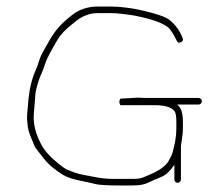

<svg xmlns="http://www.w3.org/2000/svg" viewBox="-20 -602 685 586"><path d="M537.2 -192C537.9 -198 538.2 -204 538.2 -210V-231C538.2 -257.7 532.2 -275 520.2 -283H586.2C588.9 -283 591.2 -284 593.2 -286C595.2 -288 596.2 -290.3 596.2 -293C596.2 -295.7 595.2 -298 593.2 -300C591.2 -302 588.9 -303 586.2 -303H425C419.2 -303 411.2 -303.3 401.2 -304L348.8 -301C347.1 -301 345.8 -299.3 345 -296C344.2 -292.7 344.2 -289.3 345 -286C345.8 -282.7 347.1 -281 348.8 -281H451.2C482.7 -281 501.2 -275.3 511.8 -264C516.1 -259.3 518.2 -248.3 518.2 -231V-210C518.2 -197.1 516.9 -183.1 514.2 -168C511.6 -156.7 509.6 -148 508.2 -142C506.3 -133.2 501.5 -122.3 493.8 -109.5C485.2 -95.2 467.4 -81.9 438.1 -69.5L416.9 -60.5C409.8 -57.5 399.6 -56 386.2 -56H326.2C306.2 -56 286.9 -58 268.1 -62C261.9 -63.3 251.3 -65.3 236.5 -67.9C221.7 -70.4 203.9 -76.1 183.1 -85C178 -87.7 170.7 -92.8 161 -100.5C131.1 -124.2 111.6 -146.7 102.5 -168C86.9 -199.1 80.6 -229.1 83.5 -258C84.2 -264.7 84.8 -272.5 85.5 -281.5C86.2 -290.5 86.9 -300.7 87.8 -312C88.7 -323.3 92.1 -337.8 98 -355.5C101 -364.5 104.2 -372.5 107.5 -379.5C110.8 -386.5 114.3 -396.1 118 -408.2C121.7 -420.4 134 -444.2 154.8 -479.6C163.6 -494.7 178.9 -512.2 205 -532C227.9 -552 252.1 -562 277.5 -562H317.5C329.2 -562 341.3 -561.2 353.8 -559.5C361.3 -558.5 367.9 -557.7 373.8 -557C379.6 -556.3 385.8 -555.3 392.5 -554C442.5 -544 477.5 -531.9 494 -517.6C500.4 -512 508.9 -498.8 519.3 -478C521.9 -472 526.3 -470.3 532.3 -473C538.3 -475.7 539.9 -480 537.3 -486C529.3 -507.1 516.4 -525.2 498.3 -540.4C487.7 -549.3 462.4 -558.8 419.2 -568.9C399.5 -573.5 385.8 -576.2 378.1 -577C371.9 -577.7 363.8 -578.7 353.8 -580C343.8 -581.3 331.7 -582 317.5 -582H277.5C253.6 -582 231.8 -576.2 211.9 -564.5C205.6 -560.8 191.6 -550.3 172.3 -532.8C154.8 -515.3 140.9 -497.1 130.5 -478C126.5 -470.7 121 -461 114 -449C107 -437 101.8 -425.3 98.5 -414C95.2 -402.7 91.8 -393.7 88.5 -387C76.3 -360.1 68.6 -325.6 65.5 -283.5C64.8 -274.5 64.2 -266.5 63.5 -259.5C62.8 -252.5 62.5 -245.7 62.5 -239C63.2 -232.3 63.9 -224.7 64.7 -216.2C65.5 -207.7 69.6 -194.4 77 -176.5L84 -159.5C86.3 -153.8 90.5 -147.3 96.5 -140C102.5 -132.7 107.5 -126.3 111.5 -121C125.5 -102.3 145.8 -84.7 172.5 -68C184.5 -60.8 203.4 -54.8 226.8 -50.2C243 -47 257.4 -43.7 270 -40.5C281.7 -37.5 305.4 -36 341.2 -36H386.2C404.3 -36 418.9 -38.5 430 -43.5L450 -52.5C456.7 -55.5 465.6 -59.3 476.7 -64C485.6 -68.6 494.5 -76.3 503.2 -87C509.2 -94.3 512.2 -99 512.2 -101V-54C512.2 -51.3 513.2 -49 515.2 -47C517.2 -45 519.6 -44 522.2 -44C524.9 -44 527.2 -45 529.2 -47C531.2 -49 532.2 -51.3 532.2 -54V-156Z"/></svg>

Font: Proton
Style: RgExt
Weight: 500
Version: Version 1.017